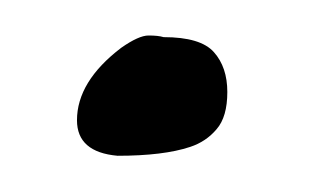

<svg xmlns="http://www.w3.org/2000/svg" viewBox="-20 -85 181 106"><path d="M44.9 1Q22.5 -1 22.5 -18.6Q22.5 -40 46.9 -58.6Q56.6 -65.4 62 -65.4Q67.4 -65.4 70.3 -64.5Q90.8 -64.5 98.1 -56.2Q105.5 -47.9 105.5 -34.2Q105.5 -20.5 99.6 -13.7Q93.8 -6.8 85 -3.9Q70.3 1 44.9 1Z"/></svg>

Font: Architects Daughter
Style: Regular
Weight: 400
Designer: Kimberly Geswein
Foundry: Kimberly Geswein
Version: Version 1.003 2010